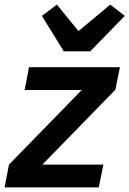

<svg xmlns="http://www.w3.org/2000/svg" viewBox="-30 -814 562 834"><path d="M362 -591 512 -745 449 -794 311 -679 217 -794 152 -745 247 -591ZM399 0 419 -99H154L471 -424L491 -522H96L77 -423H325L9 -99L-10 0Z"/></svg>

Font: Braiins Sans SemiBold
Style: Italic
Weight: 600
Italic angle: -11.31°
Designer: Mike Abbink, Paul van der Laan, Pieter van Rosmalen, Jiri Chlebus, Lubos Buracinsky
Foundry: Bold Monday, Sudetype
Version: Version 1.000;hotconv 1.0.109;makeotfexe 2.5.65596